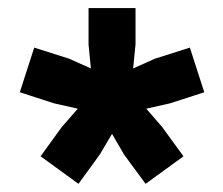

<svg xmlns="http://www.w3.org/2000/svg" viewBox="-20 -720 555 477"><path d="M175 -263.3 80.8 -331.7 133.3 -404.2 173.3 -450 114.2 -463.3 29.2 -490.8 65 -601.7 151.7 -574.2 205.8 -550 200 -609.2V-700H316.7V-610L310.8 -550L365 -574.2L451.7 -601.7L487.5 -490.8L402.5 -463.3L343.3 -450L382.5 -405L435.8 -331.7L341.7 -263.3L288.3 -335.8L258.3 -387.5L228.3 -336.7Z"/></svg>

Font: Funnel Sans Light ExtraBold
Style: Regular
Weight: 800
Version: Version 1.000